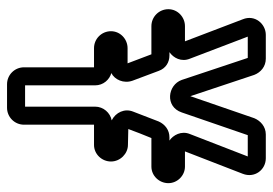

<svg xmlns="http://www.w3.org/2000/svg" viewBox="-132 -600 757 532"><g transform="rotate(90 246.0 -333.5)"><path d="M275 -219V-25H216V-219C216 -242 200 -259 182 -264C200 -273 212 -298 203 -323L176 -395C169 -415 152 -425 133 -425H124C140 -436 152 -458 142 -482L81 -642H140L201 -459C215 -420 275 -412 291 -459L354 -642H413L351 -482C341 -458 354 -435 369 -425H360C340 -425 324 -413 316 -395L289 -325C279 -301 291 -276 313 -265C292 -261 275 -242 275 -219ZM213 25H278C304 25 325 4 325 -22V-216H381C407 -216 427 -238 427 -263C427 -289 405 -310 381 -310L337 -311C345 -332 353 -354 362 -375H441C467 -375 487 -397 487 -422C487 -447 466 -468 441 -468H399L461 -628C474 -661 450 -692 418 -692H352C330 -692 314 -677 307 -660L246 -483L187 -660C180 -678 164 -692 142 -692H76C46 -692 19 -662 33 -628L94 -468H52C27 -468 5 -448 5 -422C5 -396 26 -375 52 -375H130L155 -309H113C88 -309 66 -289 66 -263C66 -237 87 -216 113 -216H166V-22C166 4 187 25 213 25Z"/></g></svg>

Font: DIN Rundschrift
Style: MittelKont
Weight: 400
Version: Version 1.027